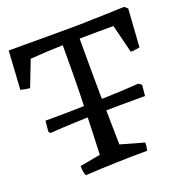

<svg xmlns="http://www.w3.org/2000/svg" viewBox="-120 -753 826 868"><g transform="rotate(-20 293.0 -319.0)"><path d="M147 9Q139 -9 139 -38L238 -56Q240 -107 242.5 -174.5Q245 -242 247 -313Q249 -384 249.5 -454Q250 -524 250 -579Q211 -578 172 -576Q133 -574 93 -571L45 -447Q34 -448 23 -450Q12 -452 1 -455V-458L12 -636V-640H298Q332 -640 380 -641Q428 -642 478.5 -644Q529 -646 570 -647L585 -634L573 -458V-451Q562 -449 551 -447.5Q540 -446 529 -446L495 -582Q457 -582 416 -582Q375 -582 332 -581Q332 -512 332 -444.5Q332 -377 333 -310Q334 -250 335 -190Q336 -130 337 -70L450 -38Q450 -15 445 0Q369 0 294 2.5Q219 5 147 9ZM62 -225 55 -234 60 -285Q142 -285 225 -287Q308 -289 382.5 -292Q457 -295 512 -299L526 -288L521 -236Q400 -236 291 -234.5Q182 -233 62 -225Z"/></g></svg>

Font: Labrada
Style: Regular
Weight: 400
Designer: Mercedes Jáuregui
Foundry: Omnibus-Type Team
Version: Version 1.000; ttfautohint (v1.8.4.7-5d5b)